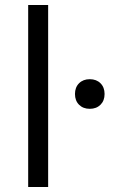

<svg xmlns="http://www.w3.org/2000/svg" viewBox="-20 -750 506 770"><path d="M93 0V-730H173.1V0ZM340 -313.6Q313.4 -313.6 297 -330Q280.7 -346.3 280.7 -373Q280.7 -399.7 297 -416Q313.4 -432.4 340 -432.4Q366.7 -432.4 383.1 -416Q399.4 -399.7 399.4 -373Q399.4 -346.3 383.1 -330Q366.7 -313.6 340 -313.6Z"/></svg>

Font: M PLUS 2 Thin
Style: Regular
Weight: 100
Designer: Coji Morishita
Foundry: UNDERFOREST DESIGN
Version: Version 1.001